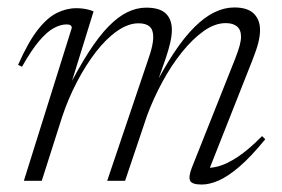

<svg xmlns="http://www.w3.org/2000/svg" viewBox="-20 -485 756 515"><path d="M537 -20 528.5 -35.5Q544 -33 566.2 -39Q588.5 -45 617.8 -64.2Q647 -83.5 683 -120L691.5 -111.5Q653.5 -65 622.8 -38.5Q592 -12 567 -1Q542 10 521 10Q495 10 490 -0.2Q485 -10.5 494.5 -35L610 -325.5Q619 -348.5 622.8 -362.5Q626.5 -376.5 626.5 -386.5Q626.5 -405 615.8 -414Q605 -423 585.5 -423Q556.5 -423 526.5 -401.8Q496.5 -380.5 468 -345Q439.5 -309.5 415.8 -265.8Q392 -222 375 -176.5L315.5 0H267.5L379.5 -331.5Q383.5 -343 386 -352.8Q388.5 -362.5 389.8 -371Q391 -379.5 391 -386Q391 -405.5 381 -414Q371 -422.5 351.5 -422.5Q324 -422.5 294.5 -402Q265 -381.5 237.5 -346Q210 -310.5 186.5 -265.5Q163 -220.5 147 -172.5L92 0H44L172.5 -410Q172.5 -415 169.2 -417.2Q166 -419.5 158.5 -419.5Q142.5 -419.5 124 -409.5Q105.5 -399.5 84.5 -374.5Q63.5 -349.5 39 -306L28.5 -311Q55 -371 80.5 -404Q106 -437 132 -450Q158 -463 184.5 -463Q193.5 -463 201.8 -462Q210 -461 217.5 -459Q225 -457 231 -454.5L164.5 -240L156.5 -236Q189 -300 217 -343.8Q245 -387.5 271 -414Q297 -440.5 322 -452.5Q347 -464.5 372 -464.5Q408 -464.5 424.5 -449Q441 -433.5 441 -404.5Q441 -390 436.8 -371.2Q432.5 -352.5 425 -330L395 -244L387.5 -240.5Q418 -300 446.2 -342.8Q474.5 -385.5 501.8 -412.5Q529 -439.5 555.5 -452.2Q582 -465 608.5 -465Q644 -465 660.8 -448.5Q677.5 -432 677.5 -404.5Q677.5 -389.5 673 -371Q668.5 -352.5 657 -323.5Z"/></svg>

Font: Newsreader 36pt Light
Style: Italic
Weight: 300
Italic angle: -17°
Designer: Hugues Gentile
Foundry: Production Type
Version: Version 1.003